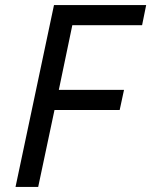

<svg xmlns="http://www.w3.org/2000/svg" viewBox="-20 -734 594 754"><path d="M41 0 192 -714H554L538 -635H264L211 -381H467L450 -302H194L130 0Z"/></svg>

Font: BC Sans
Style: Italic
Weight: 400
Italic angle: -12°
Designer: Monotype Design Team
Designer: Province of B.C.
Foundry: Monotype Imaging Inc.
Version: Version 2.000;GOOG;noto-source:20170915:90ef993387c0